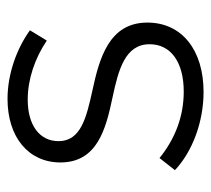

<svg xmlns="http://www.w3.org/2000/svg" viewBox="-46 -522 574 523"><g transform="rotate(-90 241.5 -260.0)"><path d="M253 7C367 7 442 -52 442 -146C442 -251 344 -277 256 -296C184 -312 119 -327 119 -388C119 -440 163 -472 232 -472C287 -472 344 -453 393 -420L421 -466C371 -502 302 -527 234 -527C130 -527 61 -470 61 -383C61 -282 153 -259 238 -241C313 -225 383 -207 383 -140C383 -82 334 -47 254 -47C187 -47 126 -70 73 -113L40 -71C91 -23 172 7 253 7Z"/></g></svg>

Font: Fixel Text Light
Style: Regular
Weight: 300
Width: 4
Designer: AlfaBravo + MacPaw
Foundry: Kyrylo Tkachov, Marchela Mozhyna, Serhii Makarenko, Maria Weinstein, Zakhar Kryvoshyya
Version: Version 1.211